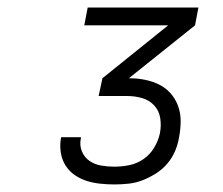

<svg xmlns="http://www.w3.org/2000/svg" viewBox="-20 -792 590 508"><path d="M283 -304Q264 -304 245 -306Q226 -308 209 -313.5Q192 -319 177.5 -329Q163 -339 153.5 -354Q144 -369 141 -387.5Q138 -406 141 -425L142 -429H194V-426Q190 -408 196.5 -392Q203 -376 216.5 -366.5Q230 -357 247.5 -354Q265 -351 282 -351Q302 -351 322 -355Q342 -359 359.5 -371Q377 -383 388 -401.5Q399 -420 403 -439Q407 -459 404 -479Q401 -499 388 -513Q375 -527 356 -532.5Q337 -538 316 -538H241L251 -585L425 -725H203L212 -772H505L496 -725L321 -585Q343 -585 363 -581Q383 -577 400.5 -568.5Q418 -560 431 -545.5Q444 -531 451 -512Q458 -493 458 -472Q458 -451 454 -430Q451 -411 443.5 -393Q436 -375 423 -359.5Q410 -344 392.5 -333Q375 -322 357 -315Q339 -308 320 -306Q301 -304 283 -304Z"/></svg>

Font: Lode Dark Term
Style: Italic
Weight: 400
Italic angle: -11°
Monospace: yes
Designer: Belleve Invis
Foundry: Belleve Invis
Version: Version 29.2.0